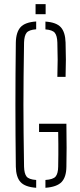

<svg xmlns="http://www.w3.org/2000/svg" viewBox="-20 -909 390 934"><path d="M156 4.5Q101.5 0.5 79.8 -23.5Q58 -47.5 57 -98Q56 -179 55.5 -253.2Q55 -327.5 55 -400Q55 -472.5 55.5 -546.8Q56 -621 57 -702Q58 -752.5 80 -776.8Q102 -801 156 -804.5V-766.5Q121 -764 109.5 -749.8Q98 -735.5 97 -702Q95.5 -613 94.8 -540.2Q94 -467.5 94 -400Q94 -332.5 94.8 -259.8Q95.5 -187 97 -98Q98 -64.5 109.2 -50.2Q120.5 -36 156 -33.5ZM201 4.5V-33.5Q238.5 -36 250.5 -50.2Q262.5 -64.5 263 -98Q263.5 -130 263.8 -156.2Q264 -182.5 263.8 -208.8Q263.5 -235 263 -267H170V-307H303Q304 -235 304 -189.5Q304 -144 303 -98Q302.5 -47.5 279.5 -23.5Q256.5 0.5 201 4.5ZM259 -535Q260.5 -582.5 260.5 -618.8Q260.5 -655 259 -702Q258 -735.5 246.5 -749.5Q235 -763.5 201 -766V-804Q254 -800.5 275.8 -776.5Q297.5 -752.5 299 -702Q300.5 -655 300.5 -618.8Q300.5 -582.5 299 -535ZM153 -840V-889H202V-840Z"/></svg>

Font: Big Shoulders Stencil Text SC Thin
Style: Regular
Weight: 100
Designer: Patric King
Foundry: XO Type Co
Version: Version 2.001